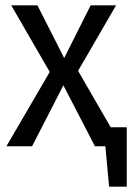

<svg xmlns="http://www.w3.org/2000/svg" viewBox="-20 -547 499 718"><path d="M454 -71V151H388L374 0H335L217 -228L100 0H4L166 -278L22 -527H120L220 -330L319 -527H414L272 -282L394 -71Z"/></svg>

Font: Fira Sans Condensed
Style: Regular
Weight: 400
Width: 3
Designer: bBox Type GmbH & Carrois Corporate GbR & Edenspiekermann AG
Foundry: bBox Type GmbH & Carrois Corporate GbR & Edenspiekermann AG
Version: Version 4.301